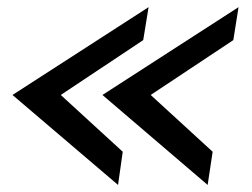

<svg xmlns="http://www.w3.org/2000/svg" viewBox="-20 -543 708 540"><path d="M397.9 -522.9 382.8 -430.2 150.9 -275.9 325.2 -116.2 312 -22.9 15.1 -275.9ZM650.9 -522.9 636.2 -430.2 403.8 -275.9 578.1 -116.2 564 -22.9 268.1 -275.9Z"/></svg>

Font: Stilu
Style: Italic
Weight: 400
Italic angle: -10°
Designer: Genilson Lima Santos
Foundry: Genilson Lima Santos
Version: Version 1.200;PS 001.200;hotconv 1.0.88;makeotf.lib2.5.64775